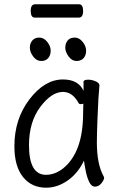

<svg xmlns="http://www.w3.org/2000/svg" viewBox="-20 -856 540 894"><path d="M347 -774H142Q123 -774 123 -805Q123 -836 143 -836H348Q367 -836 367 -805Q367 -774 347 -774ZM336 -572Q315 -572 299.5 -593Q284 -614 284 -634Q284 -654 295 -667.5Q306 -681 328 -681Q349 -681 365 -661Q381 -641 381 -620Q381 -599 369.5 -585.5Q358 -572 336 -572ZM172 -572Q150 -572 134.5 -593Q119 -614 119 -634Q119 -654 130.5 -667.5Q142 -681 163 -681Q184 -681 200 -661Q216 -641 216 -620Q216 -599 204.5 -585.5Q193 -572 172 -572ZM195 18Q127 18 87 -32Q47 -82 47 -175Q47 -302 117.5 -394Q188 -486 273 -486Q345 -486 369 -433V-475Q369 -485 391 -485Q407 -485 425 -477.5Q443 -470 443 -458Q438 -411 434 -306Q431 -225 431 -193Q431 -91 463 -34L465 -29Q465 -19 452.5 -3Q440 13 422 13Q406 13 395.5 -8.5Q385 -30 379 -60.5Q373 -91 371 -108Q343 -49 295 -15.5Q247 18 195 18ZM194 -42Q236 -42 274 -72Q367 -147 367 -330Q367 -356 368 -374Q365 -371 355 -371Q349 -371 346 -376Q318 -428 273 -428Q220 -428 167.5 -358Q115 -288 115 -180Q115 -42 194 -42Z"/></svg>

Font: Moon Stars Kai HW
Style: Regular
Weight: 400
Designer: GuiWonder
Version: Version 1.101